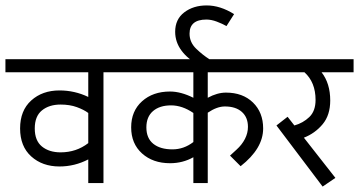

<svg xmlns="http://www.w3.org/2000/svg" viewBox="-44 -674 1322 707"><path d="M337 -408V0H281V-87Q231 -61 175 -61Q112 -61 71 -98Q30 -135 30 -201Q30 -267 71 -304Q112 -341 175 -341Q231 -341 281 -317V-408H-24V-456H435V-408ZM281 -147V-258Q265 -270 239 -279.5Q213 -289 179 -289Q137 -289 110.5 -267.5Q84 -246 84 -201Q84 -156 110.5 -134.5Q137 -113 179 -113Q237 -113 281 -147Z M721 -314Q756 -333 788 -333Q850 -333 887.5 -296.5Q925 -260 925 -201Q925 -127 842 -62L803 -101Q807 -105 827 -123Q847 -141 858 -162.5Q869 -184 869 -207Q869 -242 846.5 -262Q824 -282 784 -282Q755 -282 721 -259V0H668V-95Q629 -73 582 -73Q519 -73 479 -109Q439 -145 439 -205Q439 -265 479 -301Q519 -337 582 -337Q622 -337 668 -314V-408H387V-456H984V-408H721ZM668 -151V-258Q627 -286 586 -286Q544 -286 519.5 -265Q495 -244 495 -205Q495 -165 520.5 -144.5Q546 -124 591 -124Q633 -124 668 -151Z M601 -557Q601 -603 634.5 -628.5Q668 -654 717 -654Q767 -654 818 -622L790 -578Q774 -587 754 -594.5Q734 -602 716 -602Q654 -602 654 -550Q654 -518 678.5 -494.5Q703 -471 727 -456Q751 -441 758 -437H686Q648 -456 624.5 -487.5Q601 -519 601 -557Z M1140 -408Q1172 -367 1172 -304Q1172 -250 1144 -216.5Q1116 -183 1075 -167L1191 -19L1144 13L974 -212L1015 -244L1040 -212Q1072 -221 1095 -243Q1118 -265 1118 -306Q1118 -371 1077 -408H936V-456H1258V-408Z"/></svg>

Font: Cambay Devanagari
Style: Regular
Weight: 400
Designer: Pooja Saxena
Foundry: Pooja Saxena
Version: Version 1.180;PS 001.180;hotconv 1.0.70;makeotf.lib2.5.58329